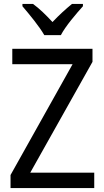

<svg xmlns="http://www.w3.org/2000/svg" viewBox="-20 -964 535 984"><path d="M207 -784H292C315 -829 370 -893 405 -932V-944H349C315 -916 284 -888 249 -851C217 -886 181 -921 149 -944H95V-932C131 -890 182 -828 207 -784ZM463 0V-79H135L454 -647V-714H43V-635H352L34 -67V0Z"/></svg>

Font: Noto Sans Arabic SemCond
Style: Regular
Weight: 400
Width: 4
Designer: Monotype Design Team, Nadine Chahine, Nizar Qandah and Khaled Hosny
Foundry: Monotype Imaging Inc.
Version: Version 2.012